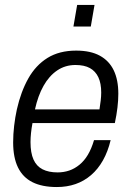

<svg xmlns="http://www.w3.org/2000/svg" viewBox="-20 -742 528 774"><path d="M209 12Q150 12 111 -7.5Q72 -27 52.5 -67Q33 -107 33 -168Q33 -201 37 -235Q41 -269 48 -301Q64 -372 94 -425.5Q124 -479 171.5 -508.5Q219 -538 287 -538Q345 -538 382.5 -517.5Q420 -497 438.5 -458.5Q457 -420 457 -364Q457 -338 453.5 -308.5Q450 -279 443 -246H111Q107 -225 105 -205.5Q103 -186 103 -169Q103 -126 115 -99Q127 -72 151.5 -59.5Q176 -47 212 -47Q237 -47 259 -54.5Q281 -62 300.5 -78Q320 -94 334.5 -118.5Q349 -143 359 -177H426Q415 -131 395 -95.5Q375 -60 347 -36Q319 -12 284.5 0Q250 12 209 12ZM121 -301H381Q384 -320 386 -337Q388 -354 388 -369Q388 -406 376.5 -430.5Q365 -455 342.5 -467.5Q320 -480 284 -480Q243 -480 210.5 -458Q178 -436 155.5 -396Q133 -356 121 -301ZM276 -635 291 -722H361L346 -635Z"/></svg>

Font: Archivo SemiCondensed Light
Style: Italic
Weight: 300
Width: 4
Italic angle: -10°
Designer: Hector Gatti
Foundry: Omnibus-Type
Version: Version 2.001